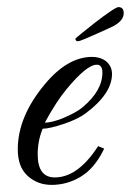

<svg xmlns="http://www.w3.org/2000/svg" viewBox="-20 -516 368 540"><path d="M125 4Q86 4 58 -21Q43 -35 36.5 -53.5Q30 -72 30 -96Q30 -188 106 -279Q170 -356 239 -356Q262 -356 278 -344Q295 -330 295 -308Q295 -253 222 -198Q199 -181 161 -168Q119 -154 100 -154Q86 -120 86 -82Q86 -17 134 -17Q197 -17 252 -99L256 -105L273 -98L270 -92Q245 -42 207 -19Q169 4 125 4ZM106 -171Q123 -171 153 -182Q170 -189 185.5 -197Q201 -205 213 -215Q268 -261 268 -312Q268 -334 252 -334Q224 -334 167 -265Q138 -230 106 -171ZM200 -400Q192 -400 192 -407Q192 -408 208.5 -421.5Q225 -435 247.5 -452.5Q270 -470 289 -483Q308 -496 313 -496Q328 -496 328 -479Q328 -458 298 -442Q283 -435 261 -425Q239 -415 221 -407.5Q203 -400 200 -400Z"/></svg>

Font: Carattere
Style: Regular
Weight: 400
Designer: Robert E. Leuschke
Foundry: Robert E. Leuschke
Version: Version 1.010; ttfautohint (v1.8.3)